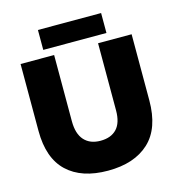

<svg xmlns="http://www.w3.org/2000/svg" viewBox="-125 -969 1007 1089"><g transform="rotate(-15 379.0 -424.0)"><path d="M376 13Q531 13 617.5 -67.5Q704 -148 704 -312V-700H507V-306Q507 -233 473.5 -197.5Q440 -162 378 -162Q317 -162 283 -199.5Q249 -237 249 -311V-700H52V-307Q52 -147 136.5 -67Q221 13 376 13ZM568 -861H197V-744H568Z"/></g></svg>

Font: Geom Black
Style: Bold
Weight: 900
Version: Version 1.102